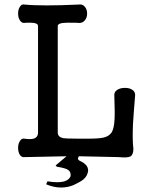

<svg xmlns="http://www.w3.org/2000/svg" viewBox="-20 -715 707 875"><path d="M196.3 111.3 190.4 125Q207 131.8 223.6 135.7Q240.2 139.6 257.8 139.6Q273.4 139.6 288.1 136.7Q302.7 133.8 316.4 127.9Q347.7 113.3 360.4 102.5Q378.9 86.9 381.8 62.5Q380.9 44.9 370.1 35.2Q364.3 28.3 350.6 21.5Q339.8 16.6 337.9 13.7Q333 8.8 336.9 2L339.8 -2.9L520.5 1Q561.5 4.9 574.2 -2Q587.9 -9.8 587.9 -37.1Q583 -73.2 585.9 -147.5Q588.9 -197.3 595.7 -278.3Q597.7 -295.9 583 -305.7Q570.3 -314.5 549.8 -314.5Q528.3 -314.5 514.6 -305.7Q499 -295.9 501 -278.3Q503.9 -202.1 502 -170.9Q500 -130.9 489.3 -112.3Q477.5 -93.8 451.2 -87.9Q429.7 -83 378.9 -83H341.8Q281.2 -83 265.6 -85.9Q243.2 -91.8 243.2 -111.3V-596.7Q243.2 -607.4 266.6 -610.4Q282.2 -612.3 327.1 -611.3L338.9 -610.4Q356.4 -609.4 367.2 -623Q377 -634.8 377 -653.3Q377 -671.9 367.2 -683.6Q356.4 -697.3 338.9 -694.3Q256.8 -690.4 193.4 -690.4Q129.9 -690.4 91.8 -694.3Q78.1 -697.3 70.3 -683.6Q62.5 -671.9 62.5 -653.3Q62.5 -634.8 70.3 -623Q78.1 -609.4 91.8 -610.4L95.7 -611.3Q123 -612.3 134.8 -610.4Q153.3 -607.4 153.3 -596.7V-111.3Q153.3 -88.9 132.8 -83Q118.2 -79.1 91.8 -83Q78.1 -85.9 70.3 -71.3Q62.5 -59.6 62.5 -41Q62.5 -22.5 70.3 -9.8Q78.1 2.9 91.8 1L283.2 -2.9L233.4 39.1L239.3 44.9Q278.3 50.8 291 59.6Q303.7 68.4 301.8 87.9Q294.9 105.5 270.5 112.3Q243.2 119.1 196.3 111.3Z"/></svg>

Font: Gungsuh
Style: Regular
Weight: 400
Version: Version 2.21